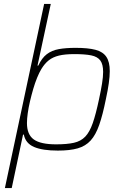

<svg xmlns="http://www.w3.org/2000/svg" viewBox="-20 -763 636 983"><path d="M5 200 206 -743H240L172 -427H176Q194 -466 219.5 -485.5Q245 -505 281 -511.5Q317 -518 367 -518Q431 -518 469 -508Q507 -498 524.5 -472Q542 -446 542 -399Q542 -372 537 -336.5Q532 -301 522 -255Q506 -175 488 -123.5Q470 -72 444 -43.5Q418 -15 378 -3.5Q338 8 276 8Q198 8 154.5 -10.5Q111 -29 102 -74H98L40 200ZM267 -24Q323 -24 358.5 -32Q394 -40 416.5 -63.5Q439 -87 455 -133Q471 -179 487 -255Q497 -301 502.5 -335.5Q508 -370 508 -395Q508 -434 493.5 -453.5Q479 -473 447 -479.5Q415 -486 361 -486Q313 -486 282 -478.5Q251 -471 230 -454.5Q209 -438 192 -410Q181 -392 170 -365Q159 -338 150 -307Q141 -276 133.5 -244Q126 -212 122 -183Q118 -154 118 -133Q118 -74 153 -49Q188 -24 267 -24Z"/></svg>

Font: Saira Thin Thin
Style: Italic
Weight: 250
Italic angle: -12°
Version: Version 1.101